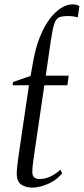

<svg xmlns="http://www.w3.org/2000/svg" viewBox="-20 -849 384 879"><path d="M130 10Q96.5 10 76.5 -4.5Q56.5 -19 56.5 -55Q56.5 -64.5 58 -79.8Q59.5 -95 62 -113.8Q64.5 -132.5 67.5 -153.2Q70.5 -174 73.5 -194L112.5 -458.5H37.5L39.5 -473.5L120 -501.5L131.5 -566.5Q143 -631 162.8 -680Q182.5 -729 207.5 -762.2Q232.5 -795.5 259.5 -812.2Q286.5 -829 312.5 -829Q322.5 -829 329.8 -827Q337 -825 343.5 -821L336 -769.5Q328 -772 315.8 -773.8Q303.5 -775.5 290.5 -775.5Q263.5 -775.5 249.5 -769Q235.5 -762.5 227.8 -737.8Q220 -713 212 -658L189.5 -502.5H294.5L288.5 -458.5H183L140.5 -169.5Q134 -124 131 -102.5Q128 -81 128 -62Q128 -43.5 137 -36.5Q146 -29.5 161.5 -29.5Q185.5 -29.5 209.8 -40.5Q234 -51.5 257 -72.5L264 -55Q243.5 -30 217.2 -15.8Q191 -1.5 167.2 4.2Q143.5 10 130 10Z"/></svg>

Font: Merriweather 144pt Light
Style: Italic
Weight: 300
Italic angle: -7.8°
Version: Version 2.101